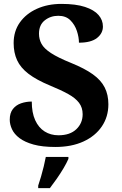

<svg xmlns="http://www.w3.org/2000/svg" viewBox="-20 -744 626 985"><path d="M264 10Q197 10 152 -2.5Q107 -15 80 -35.5Q53 -56 41.5 -81Q30 -106 30 -130Q30 -164 46 -184.5Q62 -205 88 -214Q114 -223 143 -223Q143 -166 160.5 -127.5Q178 -89 209 -69.5Q240 -50 280 -50Q339 -50 371.5 -81Q404 -112 404 -158Q404 -192 385.5 -216.5Q367 -241 330 -261.5Q293 -282 237 -305Q167 -334 126 -365.5Q85 -397 67.5 -435.5Q50 -474 50 -523Q50 -584 82 -629Q114 -674 169.5 -699Q225 -724 295 -724Q369 -724 416 -708.5Q463 -693 485.5 -667Q508 -641 508 -608Q508 -573 477.5 -549Q447 -525 385 -525Q385 -553 374.5 -585Q364 -617 341 -640Q318 -663 279 -663Q239 -663 209.5 -639.5Q180 -616 180 -571Q180 -543 193 -519Q206 -495 242 -471.5Q278 -448 345 -421Q414 -393 456 -363Q498 -333 517 -295.5Q536 -258 536 -209Q536 -145 502.5 -95.5Q469 -46 408 -18Q347 10 264 10ZM176 208Q183 188 190.5 162Q198 136 204.5 109.5Q211 83 215 61H331V71Q322 92 306 119Q290 146 271.5 172.5Q253 199 236 221H176Z"/></svg>

Font: Noto Serif Kannada
Style: Bold
Weight: 700
Version: Version 2.003